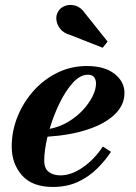

<svg xmlns="http://www.w3.org/2000/svg" viewBox="-20 -732 539 762"><path d="M256.5 -594Q233 -600.5 219.5 -617Q206 -633.5 203.8 -653.2Q201.5 -673 212.5 -689Q221.5 -703 240 -709.2Q258.5 -715.5 279.5 -709.5Q300.5 -703.5 316.5 -680.5L407 -567L387.5 -542.5ZM155.5 -94.5Q155.5 -63 173.8 -49.5Q192 -36 219.5 -36Q263.5 -36 309.8 -68.5Q356 -101 388 -150.5L420.5 -129.5Q397 -94 364.5 -62Q332 -30 288.8 -10Q245.5 10 189.5 10Q108 10 67.2 -36.2Q26.5 -82.5 26.5 -150Q26.5 -211.5 49.5 -268.8Q72.5 -326 113.2 -371.5Q154 -417 208 -443.5Q262 -470 324.5 -470Q395 -470 434.5 -439Q474 -408 474 -363Q474 -315.5 436 -278.5Q398 -241.5 329.2 -218.5Q260.5 -195.5 168.5 -189.5Q155.5 -135 155.5 -94.5ZM329 -435.5Q298.5 -435.5 269.5 -403.8Q240.5 -372 216.5 -322.8Q192.5 -273.5 177 -220.5Q216 -228 249.5 -247.8Q283 -267.5 308 -294.2Q333 -321 347 -349Q361 -377 361 -400.5Q361 -416 353.5 -425.8Q346 -435.5 329 -435.5Z"/></svg>

Font: Bodoni* 06pt
Style: Bold Italic
Weight: 700
Italic angle: -13°
Version: Version 2.3